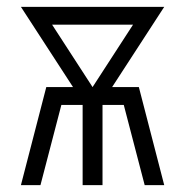

<svg xmlns="http://www.w3.org/2000/svg" viewBox="-20 -540 540 560"><path d="M41 0 115 -286H193L41 -520H459L307 -286H385L459 0H402L341 -234H279V0H221V-234H159L98 0ZM250 -286 368 -468H132Z"/></svg>

Font: Iosevka Light
Style: Regular
Weight: 300
Monospace: yes
Designer: Belleve Invis
Foundry: Belleve Invis
Version: Version 32.5.0; ttfautohint (v1.8.4)